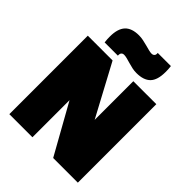

<svg xmlns="http://www.w3.org/2000/svg" viewBox="-257 -1073 1211 1211"><g transform="rotate(45 348.5 -467.5)"><path d="M43 0V-700H264L449 -355V-700H654V0H434L249 -331V0ZM148 -745Q146 -759 145.5 -771.5Q145 -784 145 -795Q145 -864 175.5 -897Q206 -930 270 -930Q289 -930 308.5 -926Q328 -922 346.5 -917Q365 -912 380.5 -908Q396 -904 407 -904Q415 -904 420.5 -907Q426 -910 429 -915Q432 -920 432 -926Q432 -928 432 -931Q432 -934 432 -935H549Q551 -922 551.5 -909Q552 -896 552 -885Q552 -813 521 -781.5Q490 -750 426 -750Q407 -750 388 -754Q369 -758 351 -763.5Q333 -769 317 -773Q301 -777 289 -777Q279 -777 272.5 -770.5Q266 -764 266 -754Q266 -753 266 -750Q266 -747 266 -745Z"/></g></svg>

Font: Georama ExtraCondensed Thin Black
Style: Regular
Weight: 900
Version: Version 1.001